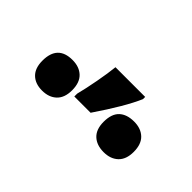

<svg xmlns="http://www.w3.org/2000/svg" viewBox="-22 -1037 617 617"><g transform="rotate(45 286.5 -728.0)"><path d="M400 -828Q376 -772 312 -678H238V-691Q246 -722 254 -765Q262 -808 265 -838H400ZM219 -687Q219 -653 200.5 -635.5Q182 -618 151 -618Q120 -618 102 -635.5Q84 -653 84 -687Q84 -757 151 -757Q182 -757 200.5 -739.5Q219 -722 219 -687ZM499 -687Q499 -653 480.5 -635.5Q462 -618 431 -618Q399 -618 380.5 -635.5Q362 -653 362 -687Q362 -723 380 -740Q398 -757 431 -757Q462 -757 480.5 -739.5Q499 -722 499 -687Z"/></g></svg>

Font: Noto Sans UI ExtraBold
Style: Regular
Weight: 800
Designer: Monotype Design Team
Foundry: Monotype Imaging Inc.
Version: Version 1.001